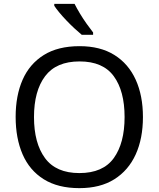

<svg xmlns="http://www.w3.org/2000/svg" viewBox="-20 -964 821 994"><path d="M720 -358Q720 -247 682.5 -164.5Q645 -82 572 -36Q499 10 391 10Q280 10 206.5 -36Q133 -82 97 -165Q61 -248 61 -359Q61 -469 97 -551Q133 -633 206.5 -679Q280 -725 392 -725Q499 -725 572 -679.5Q645 -634 682.5 -551.5Q720 -469 720 -358ZM156 -358Q156 -223 213 -145.5Q270 -68 391 -68Q513 -68 569 -145.5Q625 -223 625 -358Q625 -493 569 -569.5Q513 -646 392 -646Q271 -646 213.5 -569.5Q156 -493 156 -358ZM366 -944Q377 -922 393.5 -894.5Q410 -867 428.5 -841Q447 -815 462 -796V-784H403Q386 -798 365 -817.5Q344 -837 323.5 -858.5Q303 -880 286.5 -900Q270 -920 261 -934V-944Z"/></svg>

Font: Noto Sans Adlam
Style: Regular
Weight: 400
Designer: Mark Jamra, Neil Patel
Foundry: JamraPatel LLC
Version: Version 3.001